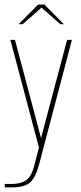

<svg xmlns="http://www.w3.org/2000/svg" viewBox="-25 -643 350 833"><path d="M-4 170 -5 155H27Q66 155 89.5 138Q113 121 125 70L144 -3L20 -470H40L154 -40L155 -36H151L152 -40L266 -470H287L144 73Q130 126 106 148Q82 170 26 170ZM56 -538 140 -623H168L252 -538H237L155 -610L73 -538Z"/></svg>

Font: Smooch Sans Thin Thin
Style: Regular
Weight: 250
Version: Version 1.010